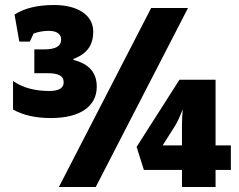

<svg xmlns="http://www.w3.org/2000/svg" viewBox="-20 -746 954 766"><path d="M583 -714 215 0H362L730 -714ZM706 -68V0H840V-68H901V-166H840V-428H696L525 -160L554 -68ZM706 -166H629L679 -245C686 -256 696 -277 709 -310C707 -289 706 -267 706 -244ZM183 -275C300 -275 366 -322 366 -400C366 -456 336 -491 273 -507V-511C330 -532 352 -569 352 -620C352 -685 291 -726 196 -726C129 -726 77 -713 38 -688L57 -580H99L114 -612C130 -619 155 -623 175 -623C212 -623 224 -605 224 -589C224 -562 203 -549 156 -549H117V-454H168C213 -454 234 -444 234 -417C234 -395 215 -383 177 -383C119 -383 70 -396 32 -423V-309C73 -286 123 -275 183 -275Z"/></svg>

Font: Frost ExtraBold
Style: Regular
Weight: 800
Designer: Lee Frost
Foundry: Lee Frost for Ice Communication Norge AS
Version: Version 2.011;hotconv 1.0.107;makeotfexe 2.5.65593